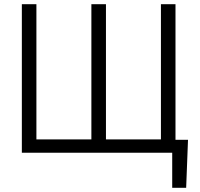

<svg xmlns="http://www.w3.org/2000/svg" viewBox="-20 -727 953 914"><path d="M866.2 167H799.8V0H84V-707H153.3V-63.5H415V-707H484.4V-63.5H746.1V-707H815.4V-61.5H875Z"/></svg>

Font: Pretendard GOV Light
Style: Regular
Weight: 300
Designer: Base glyphs from Inter by Rasmus Andersson; Hangeul glyphs from Noto Sans CJK(Source Han Sans) by Jang Soo-young and Kan
Foundry: Kil Hyung-jin
Version: Version 1.309